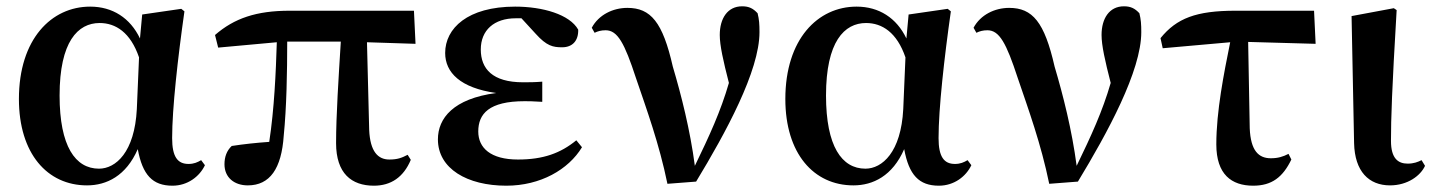

<svg xmlns="http://www.w3.org/2000/svg" viewBox="-20 -573 4551 609"><path d="M256 15C318 15 380 -15 417 -100C432 -18 464 16 527 16C575 16 613 -13 630 -49L618 -65C606 -58 595 -53 578 -53C543 -53 526 -76 526 -135C526 -229 544 -389 565 -537L555 -545L431 -527L424 -451C393 -516 337 -552 266 -552C143 -552 40 -449 40 -259C40 -86 130 15 256 15ZM421 -391 414 -227C407 -90 347 -38 294 -38C219 -38 169 -109 169 -270C169 -441 227 -500 296 -500C347 -500 394 -470 421 -391Z M1166 16C1220 16 1260 -11 1283 -66L1273 -82C1254 -72 1240 -67 1215 -67C1179 -67 1154 -92 1151 -161L1144 -439L1298 -434L1293 -539H899C793 -539 723 -515 662 -462L672 -422L858 -439C855 -343 850 -228 834 -123C792 -120 754 -116 715 -110C699 -95 692 -75 692 -52C692 -10 723 15 766 15C836 15 873 -38 880 -143C889 -232 891 -345 891 -441H1061C1054 -327 1046 -207 1046 -119C1046 -23 1095 16 1166 16Z M1586 16C1694 16 1783 -35 1826 -106L1808 -128C1758 -87 1703 -67 1623 -67C1536 -67 1497 -104 1497 -156C1497 -212 1531 -252 1644 -252C1656 -252 1669 -252 1700 -250V-314C1675 -312 1659 -312 1639 -312C1542 -312 1505 -355 1505 -416C1505 -477 1547 -515 1616 -515H1634L1679 -466C1714 -427 1734 -423 1763 -423C1796 -423 1815 -444 1814 -479C1787 -527 1702 -552 1614 -552C1463 -552 1392 -483 1392 -405C1392 -343 1440 -294 1554 -278C1418 -260 1369 -198 1369 -131C1369 -38 1462 16 1586 16Z M2097 10 2188 3C2282 -152 2389 -348 2389 -471C2389 -496 2388 -511 2383 -531C2369 -546 2356 -553 2334 -553C2288 -553 2263 -515 2263 -462C2263 -429 2274 -380 2292 -310C2266 -220 2230 -142 2184 -47C2169 -161 2141 -271 2114 -362C2082 -503 2044 -548 1970 -548C1924 -548 1879 -526 1857 -485L1866 -469C1876 -474 1887 -477 1901 -477C1939 -477 1961 -436 1997 -326C2031 -226 2071 -117 2097 10Z M2687 15C2749 15 2811 -15 2848 -100C2863 -18 2895 16 2958 16C3006 16 3044 -13 3061 -49L3049 -65C3037 -58 3026 -53 3009 -53C2974 -53 2957 -76 2957 -135C2957 -229 2975 -389 2996 -537L2986 -545L2862 -527L2855 -451C2824 -516 2768 -552 2697 -552C2574 -552 2471 -449 2471 -259C2471 -86 2561 15 2687 15ZM2852 -391 2845 -227C2838 -90 2778 -38 2725 -38C2650 -38 2600 -109 2600 -270C2600 -441 2658 -500 2727 -500C2778 -500 2825 -470 2852 -391Z M3308 10 3399 3C3493 -152 3600 -348 3600 -471C3600 -496 3599 -511 3594 -531C3580 -546 3567 -553 3545 -553C3499 -553 3474 -515 3474 -462C3474 -429 3485 -380 3503 -310C3477 -220 3441 -142 3395 -47C3380 -161 3352 -271 3325 -362C3293 -503 3255 -548 3181 -548C3135 -548 3090 -526 3068 -485L3077 -469C3087 -474 3098 -477 3112 -477C3150 -477 3172 -436 3208 -326C3242 -226 3282 -117 3308 10Z M3955 16C4014 16 4049 -11 4076 -67L4067 -85C4050 -76 4033 -71 4011 -71C3972 -71 3947 -95 3944 -166L3939 -440L4153 -434L4148 -539H3899C3774 -539 3712 -515 3661 -452L3668 -420L3882 -439C3862 -340 3838 -220 3838 -115C3838 -20 3886 16 3955 16Z M4389 15C4445 15 4486 -16 4500 -47L4489 -65C4477 -59 4464 -54 4445 -54C4415 -54 4392 -70 4392 -126C4392 -197 4395 -288 4410 -541L4401 -547L4267 -522L4275 -119C4277 -29 4322 15 4389 15Z"/></svg>

Font: Noto Serif JP
Style: Bold
Weight: 700
Designer: Ryoko NISHIZUKA 西塚涼子 (kana & ideographs); Frank Grießhammer (Latin, Greek & Cyrillic); Wenlong ZHANG 张文龙 (bopomofo); San
Foundry: Adobe
Version: Version 2.001;hotconv 1.1.0;makeotfexe 2.6.0